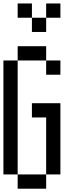

<svg xmlns="http://www.w3.org/2000/svg" viewBox="-20 -1187 457 1123"><path d="M0 -166.7V-833.3H83.3V-166.7ZM166.7 -500V-583.3H333.3V-166.7H250V-500ZM166.7 -1000V-1083.3H250V-1000ZM166.7 -1166.7V-1083.3H83.3V-1166.7ZM333.3 -833.3V-750H250V-833.3ZM333.3 -1166.7V-1083.3H250V-1166.7ZM83.3 -916.7H250V-833.3H83.3ZM83.3 -166.7H250V-83.3H83.3Z"/></svg>

Font: Galmuri11 Condensed
Style: Regular
Weight: 400
Width: 3
Designer: Lee Minseo (quiple)
Version: Version 2.399;hotconv 1.1.1;makeotfexe 2.6.0 DEVELOPMENT